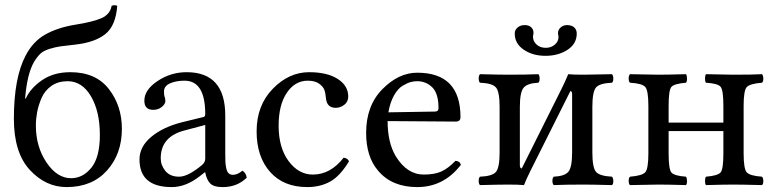

<svg xmlns="http://www.w3.org/2000/svg" viewBox="-20 -721 3032 750"><path d="M120.1 -231Q120.1 -147.9 161.6 -86.4Q203.1 -24.9 257.8 -24.9Q303.7 -24.9 336.9 -65.9Q370.1 -106.9 370.1 -193.8Q370.1 -285.6 335.4 -344.7Q300.8 -403.8 244.1 -403.8Q207 -403.8 180.9 -385.5Q154.8 -367.2 142.3 -338.1Q129.9 -309.1 125 -282.5Q120.1 -255.9 120.1 -231ZM34.2 -256.8Q34.2 -417 80.1 -503.9Q108.9 -559.1 156.5 -585.9Q204.1 -612.8 271 -624Q342.8 -635.3 376.5 -650.1Q410.2 -665 416 -698.2Q427.2 -703.1 438 -698.2Q432.1 -620.1 391.1 -587.6Q350.1 -555.2 274.9 -546.9Q231 -542 213.9 -539.6Q196.8 -537.1 173.3 -530Q149.9 -522.9 137.5 -511Q125 -499 112.8 -479Q85.9 -432.1 78.1 -336.9L80.1 -335Q99.1 -377 144.5 -408Q189.9 -439 254.9 -439Q354 -439 405 -373.5Q456.1 -308.1 456.1 -217.8Q456.1 -119.6 397.9 -54.9Q339.8 9.8 240.2 9.8Q158.2 9.8 96.2 -57.6Q34.2 -125 34.2 -256.8Z M781.7 -232.9 702.6 -211.9Q607.4 -188 607.9 -102.1Q607.9 -75.2 626.2 -53Q644.5 -30.8 679.7 -30.8Q713.9 -30.8 767.6 -75.2Q781.7 -86.4 781.7 -101.1ZM781.7 -47.9H779.8L759.8 -32.2Q705.6 9.8 650.9 9.8Q524.9 9.8 524.9 -98.1Q524.9 -147.9 570.3 -186Q615.7 -224.1 689.9 -243.2L775.9 -264.2Q781.7 -266.1 781.7 -275.9Q781.7 -405.8 700.7 -405.8Q667.5 -405.8 644 -395.3Q620.6 -384.8 620.6 -363.8Q620.6 -349.6 622.6 -344.2Q625.5 -338.4 626 -326.2Q626 -314.9 612.3 -303.5Q598.6 -292 578.6 -292Q543.5 -292 543.9 -328.1Q543.9 -370.1 595.5 -404.5Q647 -439 709 -439Q859.9 -439 859.9 -270V-123Q859.9 -102.1 860.4 -90.1Q860.8 -78.1 863.8 -64Q866.7 -49.8 873.3 -43.9Q879.9 -38.1 889.6 -38.1Q907.7 -38.1 926.8 -54.2Q940.9 -46.4 943.8 -26.9Q905.8 10.3 848.6 9.8Q814.5 9.8 800.5 -5.1Q786.6 -20 781.7 -47.9Z M1343.3 -90.8Q1308.1 -32.7 1269.3 -11.5Q1230.5 9.8 1180.2 9.8Q1087.4 9.8 1034.9 -49.6Q982.4 -108.9 982.4 -208Q982.4 -309.1 1045.4 -374Q1108.4 -439 1187.5 -439Q1258.3 -439 1299.3 -412.6Q1340.3 -386.2 1340.3 -344.2Q1340.3 -323.2 1324.7 -311.5Q1309.1 -299.8 1291.5 -299.8Q1257.3 -299.8 1253.4 -335.9Q1251.5 -357.9 1246.8 -370.4Q1242.2 -382.8 1226.3 -394.3Q1210.4 -405.8 1182.1 -405.8Q1132.3 -405.8 1100.3 -358.4Q1068.4 -311 1068.4 -230Q1068.4 -144 1107.4 -91.6Q1146.5 -39.1 1202.1 -39.1Q1271 -39.1 1322.3 -105Q1338.4 -103 1343.3 -90.8Z M1497.1 -282.2 1678.2 -285.2Q1693.4 -285.2 1692.9 -298.8Q1692.9 -356 1668.5 -379.9Q1644 -403.8 1609.9 -403.8Q1596.7 -403.8 1584 -400.4Q1571.3 -397 1552.7 -386Q1534.2 -375 1519 -348.1Q1503.9 -321.3 1497.1 -282.2ZM1759.3 -92.8Q1776.4 -91.8 1780.3 -77.1Q1713.4 9.8 1609.9 9.8Q1510.7 9.8 1457 -54.2Q1410.2 -108.4 1410.2 -202.1Q1410.2 -308.1 1473.6 -372.6Q1537.1 -437 1609.9 -437Q1778.8 -437 1778.8 -263.2Q1778.8 -246.1 1760.3 -246.1L1494.1 -248Q1494.1 -164.1 1525.9 -110.8Q1569.8 -39.1 1635.3 -39.1Q1677.2 -39.1 1703.9 -51Q1730.5 -63 1759.3 -92.8Z M2232.9 -589.8Q2232.9 -549.8 2196.8 -526.4Q2160.6 -502.9 2110.8 -502.9Q2061 -502.9 2025.9 -526.9Q1990.7 -550.8 1990.7 -589.8Q1990.7 -604 2001.7 -613.5Q2012.7 -623 2029.8 -623Q2045.9 -623 2054.9 -614.5Q2064 -606 2064 -592.8Q2064 -587.9 2063 -585Q2062 -582 2062 -577.1Q2062 -560.1 2075.9 -547.1Q2089.8 -534.2 2111.8 -534.2Q2132.8 -534.2 2147.2 -546.6Q2161.6 -559.1 2161.6 -576.2Q2161.6 -582 2160.6 -585Q2159.7 -586.9 2159.7 -591.8Q2159.7 -605 2170.2 -614Q2180.7 -623 2194.8 -623Q2212.9 -623 2222.9 -614Q2232.9 -605 2232.9 -589.8ZM2018.1 -63 2173.8 -374.5Q2186.5 -399.9 2199.7 -431.2Q2219.7 -429.2 2259.8 -429.2Q2290.5 -429.2 2370.6 -431.2Q2375.5 -426.3 2375.7 -414.1Q2376 -401.9 2370.6 -397.9Q2322.8 -396 2308.3 -379.4Q2293.9 -362.8 2293.9 -303.2V-126Q2293.9 -65.9 2308.3 -49.6Q2322.8 -33.2 2370.6 -30.8Q2375.5 -25.9 2375.7 -13.9Q2376 -2 2370.6 2Q2292.5 0 2259.8 0Q2189 0 2143.1 2Q2138.2 -2 2137.9 -13.9Q2137.7 -25.9 2143.1 -30.8Q2185.1 -32.7 2200 -49.8Q2214.8 -66.9 2214.8 -126V-353Q2214.8 -365.2 2208 -365.2L2051.3 -52.2Q2033.7 -16.6 2026.9 2Q2004.9 0 1965.8 0Q1932.6 0 1855 2Q1850.1 -2 1849.9 -13.9Q1849.6 -25.9 1855 -30.8Q1902.8 -32.7 1917.2 -49.3Q1931.6 -65.9 1931.6 -126V-303.2Q1931.6 -363.3 1917.2 -379.6Q1902.8 -396 1855 -397.9Q1850.1 -401.9 1849.9 -413.8Q1849.6 -425.8 1855 -431.2Q1931.2 -429.2 1965.8 -429.2Q2036.6 -429.2 2083 -431.2Q2087.9 -426.3 2087.9 -414.1Q2087.9 -401.9 2083 -397.9Q2041 -396 2025.9 -378.9Q2010.7 -361.8 2010.7 -303.2V-75.2Q2011.2 -63 2018.1 -63Z M2884.8 -307.1V-122.1Q2884.8 -62 2896.7 -48.1Q2908.7 -34.2 2956.5 -30.8Q2961.4 -25.9 2961.7 -13.9Q2961.9 -2 2956.5 2Q2878.4 0 2845.7 0Q2809.6 0 2737.8 2Q2733.9 -2 2733.9 -13.9Q2733.9 -25.9 2737.8 -30.8Q2784.7 -34.7 2795.2 -47.9Q2805.7 -61 2805.7 -122.1V-209H2591.8V-122.1Q2591.8 -61 2602.3 -47.6Q2612.8 -34.2 2659.7 -30.8Q2663.6 -25.9 2663.6 -13.9Q2663.6 -2 2659.7 2Q2587.9 0 2552.7 0Q2520.5 0 2440.9 2Q2436 -2 2435.8 -13.9Q2435.5 -25.9 2440.9 -30.8Q2488.8 -34.7 2500.7 -48.3Q2512.7 -62 2512.7 -122.1V-307.1Q2512.7 -367.2 2500.7 -381.1Q2488.8 -395 2440.9 -397.9Q2436 -401.9 2435.8 -413.8Q2435.5 -425.8 2440.9 -431.2Q2521 -429.2 2551.8 -429.2Q2584 -429.2 2659.7 -431.2Q2663.6 -426.3 2663.6 -414.1Q2663.6 -401.9 2659.7 -397.9Q2612.8 -394 2602.3 -381.1Q2591.8 -368.2 2591.8 -307.1V-242.2H2805.7V-307.1Q2805.7 -368.2 2795.2 -381.6Q2784.7 -395 2737.8 -397.9Q2733.9 -401.9 2733.9 -413.8Q2733.9 -425.8 2737.8 -431.2Q2815.9 -429.2 2844.7 -429.2Q2921.9 -429.2 2956.5 -431.2Q2961.4 -426.3 2961.7 -414.1Q2961.9 -401.9 2956.5 -397.9Q2908.7 -394 2896.7 -380.6Q2884.8 -367.2 2884.8 -307.1Z"/></svg>

Font: Linux Libertine
Style: Regular
Weight: 400
Designer: Philipp H. Poll
Foundry: Philipp H. Poll
Version: Version 5.3.0 ; ttfautohint (v0.9)